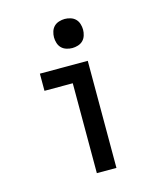

<svg xmlns="http://www.w3.org/2000/svg" viewBox="-112 -835 775 918"><g transform="rotate(-15 275.0 -376.0)"><path d="M253 0V-445H113V-530H350V0ZM295 -608Q281 -608 266.5 -612.5Q252 -617 242 -627Q232 -637 227.5 -651.5Q223 -666 223 -680Q223 -694 227.5 -708.5Q232 -723 242 -733Q252 -743 266.5 -747.5Q281 -752 295 -752Q309 -752 323.5 -747.5Q338 -743 348 -733Q358 -723 362.5 -708.5Q367 -694 367 -680Q367 -666 362.5 -651.5Q358 -637 348 -627Q338 -617 323.5 -612.5Q309 -608 295 -608Z"/></g></svg>

Font: Lode Dark Term
Style: Bold
Weight: 700
Monospace: yes
Designer: Belleve Invis
Foundry: Belleve Invis
Version: Version 29.2.0